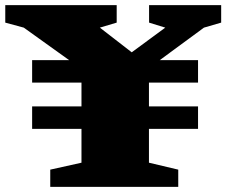

<svg xmlns="http://www.w3.org/2000/svg" viewBox="-54 -727 880 747"><path d="M716.5 -313V-225.5H525.5V-94L639.5 -67V0H141.5V-67L263 -94V-225.5H71V-313H263V-405.5H71V-493H215L38.5 -619.5L-33.5 -639V-707H400V-639L334.5 -619.5L458.5 -523.5L589 -619.5L526 -639V-707H806.5V-639L739.5 -619.5L567.5 -493H716.5V-405.5H525.5V-313Z"/></svg>

Font: Newsreader Caption ExtraBold
Style: Regular
Weight: 800
Designer: Hugues Gentile
Foundry: Production Type
Version: Version 1.001